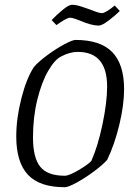

<svg xmlns="http://www.w3.org/2000/svg" viewBox="-20 -774 555 803"><path d="M48 -203Q48 -279 69.5 -363Q91 -447 122 -494Q141 -516 177.5 -543Q214 -570 248.5 -588.5Q283 -607 296 -607Q400 -607 449.5 -556Q499 -505 499 -401Q499 -335 479 -252Q459 -169 428 -105Q408 -83 371.5 -56Q335 -29 300 -10Q265 9 251 9Q145 9 96.5 -43.5Q48 -96 48 -203ZM362 -101Q389 -161 408.5 -253.5Q428 -346 428 -412Q428 -557 305 -557Q272 -557 236 -538Q209 -525 181.5 -477.5Q154 -430 136 -357Q118 -284 118 -199Q118 -115 148 -77Q178 -39 251 -39Q269 -39 309.5 -63Q350 -87 362 -101ZM314 -688Q309 -690 295 -695Q281 -700 273 -700Q259 -700 216 -669L196 -690Q218 -713 243 -733.5Q268 -754 281 -754Q300 -754 326.5 -744.5Q353 -735 357 -734Q394 -719 406 -719Q421 -719 460 -751L481 -728Q461 -708 433.5 -687.5Q406 -667 393 -667Q362 -667 314 -688Z"/></svg>

Font: Grenze Light
Style: Italic
Weight: 300
Italic angle: -10°
Designer: Renata Polastri
Foundry: Omnibus-Type
Version: Version 1.002; ttfautohint (v1.8)